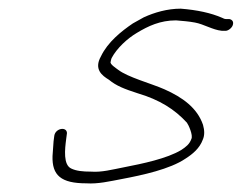

<svg xmlns="http://www.w3.org/2000/svg" viewBox="-20 -465 558 443"><path d="M509.2 -421H502.2C498.9 -421 495.6 -422 492.3 -424C466.5 -435.2 434.9 -442 397 -445C366 -445 336.4 -436.3 311.7 -425L286.6 -411C259.9 -392.9 228.5 -367.8 212.9 -335C196 -305 215.7 -290.5 231.3 -281C248.3 -266.9 267.1 -259.7 297 -250C348.7 -234.7 383.1 -212.6 411.2 -182C414.4 -178.1 426.3 -152.7 421.4 -144C417.2 -132.3 408.8 -125.9 398.3 -119C365.3 -99 308.4 -87.3 265.8 -79C239 -73.8 214.5 -67.1 190.1 -69C170.5 -69 156.1 -70.6 144.7 -76C125.6 -84.3 129.5 -120.2 132.8 -145L134.5 -158C133.9 -173.5 108.2 -169.4 105.3 -152L103.6 -139C102.9 -129.7 102.1 -118.3 101.2 -105C99.8 -60.3 120.9 -42 179.3 -42C205.9 -40.2 233 -46.6 261.4 -52C308.5 -60.9 372.2 -74.6 408 -99C424.6 -109.6 440.7 -122.9 448 -143C452.1 -152.3 452.2 -163.7 448.4 -177C435.1 -216 401.1 -240.5 359.3 -259C328.4 -272.6 275.3 -286.6 252.6 -304C248.7 -307.1 233.3 -316.8 235.2 -322C235.7 -325.3 236.5 -328.3 237.5 -331C249.7 -354.1 274.4 -376.5 295.6 -389C322 -405 349.7 -418 386.1 -418C402 -416.6 415.5 -415.7 429.8 -413C450.4 -409.2 470.7 -396.1 491.4 -394H498.4C504.9 -392.6 514.5 -399.7 516.9 -406.5C519.9 -414.5 516 -419.8 509.2 -421Z"/></svg>

Font: Take Off
Style: Drunk
Weight: 400
Foundry: Cannot Into Space Fonts
Version: Version 0.89